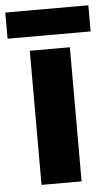

<svg xmlns="http://www.w3.org/2000/svg" viewBox="-64 -748 444 783"><g transform="rotate(-5 158.0 -356.5)"><path d="M238 0H74V-549H238ZM328 -713V-606H-12V-713Z"/></g></svg>

Font: Noto Sans UI Extra
Style: Regular
Weight: 800
Designer: Monotype Design Team
Foundry: Monotype Imaging Inc.
Version: Version 1.901